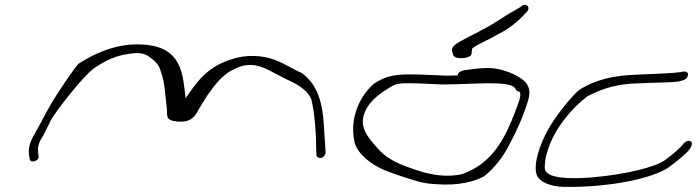

<svg xmlns="http://www.w3.org/2000/svg" viewBox="-20 -741 2838 782"><path d="M98 -112 101 -95C100 -74 143 -84 137 -107L135 -125C133 -149 141 -165 156 -189C165 -206 175 -226 186 -249C204 -285 322 -435 363 -463C405 -492 448 -514 506 -522C560 -530 574 -520 597 -503C615 -490 630 -472 635 -449C652 -407 653 -348 659 -304C663 -268 651 -251 702 -246C758 -241 775 -267 789 -295C799 -313 812 -332 825 -353C858 -399 891 -448 962 -471C1018 -488 1064 -461 1091 -447L1149 -417C1199 -395 1235 -370 1248 -336C1262 -282 1268 -192 1268 -128L1269 -110C1269 -105 1271 -102 1275 -100C1288 -92 1305 -104 1306 -120L1305 -139C1304 -151 1303 -171 1301 -199C1296 -296 1287 -386 1210 -443C1168 -462 1142 -481 1097 -498C1049 -516 981 -520 921 -499C820 -467 780 -404 736 -341C725 -417 730 -538 587 -557C511 -568 441 -550 395 -531C363 -519 333 -502 299 -481C282 -460 256 -424 222 -372C169 -291 160 -264 124 -201C106 -170 94 -144 98 -112Z M1424 -266C1415 -226 1418 -187 1425 -158C1434 -127 1464 -95 1502 -71C1536 -49 1577 -36 1624 -20C1663 -8 1700 7 1755 9C1847 17 1918 -3 1953 -24C1994 -57 2030 -102 2056 -155C2084 -206 2113 -272 2131 -332C2141 -368 2136 -383 2123 -403C2109 -422 2049 -459 1977 -464C1954 -464 1931 -463 1908 -460L1879 -456C1858 -454 1843 -445 1845 -434C1824 -433 1808 -433 1792 -433C1746 -435 1697 -438 1648 -438C1574 -438 1544 -426 1504 -401C1465 -367 1437 -322 1424 -266ZM1460 -266C1472 -316 1512 -351 1563 -382C1588 -397 1595 -402 1639 -402C1688 -402 1732 -399 1781 -397C1908 -397 2053 -415 2078 -382C2081 -375 2085 -368 2096 -368C2101 -361 2100 -350 2095 -333C2091 -320 2085 -304 2078 -285C2038 -182 1989 -77 1863 -32C1814 -21 1768 -25 1728 -34C1688 -42 1651 -57 1619 -69C1580 -84 1547 -106 1525 -129C1492 -167 1447 -209 1460 -266ZM1822 -530 1825 -519C1829 -495 1905 -501 1901 -526L1902 -537C1902 -540 1903 -543 1904 -544C1910 -549 1921 -557 1945 -568C1971 -581 1994 -593 2013 -604C2052 -623 2089 -654 2109 -675L2126 -693C2144 -712 2120 -733 2102 -714L2074 -697C2034 -676 1994 -645 1954 -625C1929 -610 1854 -575 1835 -560C1823 -551 1819 -541 1822 -530Z M2167 -26C2179 0 2220 18 2272 20C2467 24 2645 -17 2704 -60C2734 -82 2772 -111 2790 -135C2798 -147 2802 -161 2792 -166C2784 -171 2770 -164 2766 -158C2748 -135 2717 -110 2687 -88C2667 -74 2631 -61 2579 -48C2477 -23 2294 -1 2225 -27C2203 -38 2195 -46 2200 -77C2200 -92 2205 -110 2212 -132C2239 -216 2303 -295 2371 -348C2423 -375 2471 -393 2545 -400C2568 -401 2593 -402 2614 -403C2656 -405 2719 -405 2744 -409C2756 -413 2771 -414 2778 -425C2790 -444 2776 -454 2756 -448C2705 -440 2608 -440 2539 -435C2448 -429 2379 -403 2334 -371C2293 -331 2242 -266 2212 -213C2182 -159 2149 -72 2167 -26Z"/></svg>

Font: Stray Cat
Style: UltExtObl
Weight: 400
Version: Version 1.0